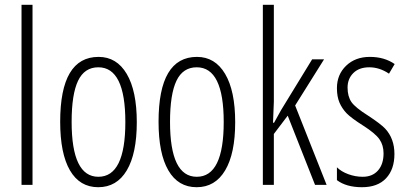

<svg xmlns="http://www.w3.org/2000/svg" viewBox="-20 -780 1720 810"><path d="M117.2 0H70.8V-759.8H117.2Z M396 -540Q472.2 -540 514.6 -468.3Q557.1 -396.5 557.1 -264.4Q557.1 -132.3 514.9 -61.3Q472.7 9.8 394.5 9.8Q316.4 9.8 275.1 -61.3Q233.9 -132.3 233.9 -266.1Q233.9 -540 396 -540ZM395 -496.1Q336.4 -496.1 309.3 -439.2Q282.2 -382.3 282.2 -266.1Q282.2 -34.2 395 -34.2Q508.8 -34.2 508.8 -265.1Q508.8 -496.1 395 -496.1Z M811 -540Q887.2 -540 929.7 -468.3Q972.2 -396.5 972.2 -264.4Q972.2 -132.3 929.9 -61.3Q887.7 9.8 809.6 9.8Q731.4 9.8 690.2 -61.3Q648.9 -132.3 648.9 -266.1Q648.9 -540 811 -540ZM810.1 -496.1Q751.5 -496.1 724.4 -439.2Q697.3 -382.3 697.3 -266.1Q697.3 -34.2 810.1 -34.2Q923.8 -34.2 923.8 -265.1Q923.8 -496.1 810.1 -496.1Z M1135.3 0H1088.9V-759.8H1135.3V-351.1L1131.8 -262.2H1136.2L1166 -315.9L1296.9 -529.8H1347.2L1225.1 -335L1357.9 0H1309.1L1193.8 -292L1135.3 -214.8Z M1510.3 -34.2Q1551.3 -34.2 1574.7 -60.8Q1598.1 -87.4 1598.1 -132.8Q1598.1 -167.5 1580.8 -192.4Q1563.5 -217.3 1512.5 -249.8Q1461.4 -282.2 1442.1 -302.2Q1422.9 -322.3 1412.1 -347.4Q1401.4 -372.6 1401.4 -408.2Q1401.4 -465.3 1440.2 -502.7Q1479 -540 1540.3 -540Q1601.6 -540 1645 -509.8L1621.1 -469.2Q1581.1 -496.1 1538.1 -496.1Q1495.1 -496.1 1470.7 -471.9Q1446.3 -447.8 1446.3 -410.4Q1446.3 -373 1462.9 -349.1Q1479.5 -325.7 1533.2 -292Q1585.4 -257.8 1605 -237.3Q1644 -195.3 1644 -130.4Q1644 -65.4 1608.6 -27.8Q1573.2 9.8 1507.1 9.8Q1440.9 9.8 1401.4 -20V-74.2Q1419.4 -56.2 1449.2 -45.2Q1479 -34.2 1510.3 -34.2Z"/></svg>

Font: Open Sans Hebrew Condensed Light
Style: Regular
Weight: 300
Width: 3
Foundry: Ascender Corporation, Yanek Iontef
Version: Version 2.001;PS 002.001;hotconv 1.0.70;makeotf.lib2.5.58329